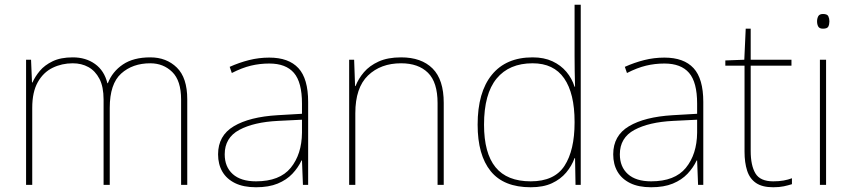

<svg xmlns="http://www.w3.org/2000/svg" viewBox="-20 -780 3596 810"><path d="M614 -538Q682 -538 726 -495Q770 -452 770 -361V0H744V-360Q744 -440 706.5 -476.5Q669 -513 614 -513Q539 -513 491 -469.5Q443 -426 443 -325V0H417V-360Q417 -414 399.5 -447.5Q382 -481 353 -497Q324 -513 287 -513Q241 -513 202 -494Q163 -475 139.5 -433.5Q116 -392 116 -325V0H90V-528H111L115 -432H117Q128 -457 148 -481Q168 -505 202 -521.5Q236 -538 287 -538Q342 -538 381 -510Q420 -482 433 -429H435Q454 -478 498.5 -508Q543 -538 614 -538Z M1116 -537Q1198 -537 1239 -492.5Q1280 -448 1280 -350V0H1258L1254 -103H1252Q1238 -73 1213.5 -47Q1189 -21 1151.5 -5.5Q1114 10 1060 10Q1007 10 971.5 -7.5Q936 -25 918 -56Q900 -87 900 -129Q900 -208 966.5 -247.5Q1033 -287 1151 -294L1254 -300V-343Q1254 -433 1220 -472.5Q1186 -512 1116 -512Q1076 -512 1038.5 -503Q1001 -494 958 -472L949 -498Q989 -516 1030.5 -526.5Q1072 -537 1116 -537ZM1153 -270Q1051 -265 989.5 -232Q928 -199 928 -129Q928 -76 962 -45.5Q996 -15 1060 -15Q1160 -15 1206.5 -72Q1253 -129 1254 -220V-275Z M1672 -538Q1758 -538 1805 -491Q1852 -444 1852 -346V0H1826V-345Q1826 -433 1785.5 -473Q1745 -513 1672 -513Q1586 -513 1532.5 -461.5Q1479 -410 1479 -302V0H1453V-528H1474L1478 -417H1480Q1492 -448 1515.5 -475.5Q1539 -503 1577.5 -520.5Q1616 -538 1672 -538Z M2219 10Q2105 10 2050 -58Q1995 -126 1995 -254Q1995 -391 2055 -464.5Q2115 -538 2227 -538Q2275 -538 2310.5 -521.5Q2346 -505 2369.5 -477Q2393 -449 2404 -414H2406Q2405 -448 2404.5 -480Q2404 -512 2404 -543V-760H2430V0H2408L2406 -113H2404Q2392 -80 2368.5 -52Q2345 -24 2308.5 -7Q2272 10 2219 10ZM2219 -15Q2319 -15 2361.5 -80.5Q2404 -146 2404 -263V-266Q2404 -386 2360 -449.5Q2316 -513 2227 -513Q2128 -513 2075 -448.5Q2022 -384 2022 -254Q2022 -134 2070.5 -74.5Q2119 -15 2219 -15Z M2783 -537Q2865 -537 2906 -492.5Q2947 -448 2947 -350V0H2925L2921 -103H2919Q2905 -73 2880.5 -47Q2856 -21 2818.5 -5.5Q2781 10 2727 10Q2674 10 2638.5 -7.5Q2603 -25 2585 -56Q2567 -87 2567 -129Q2567 -208 2633.5 -247.5Q2700 -287 2818 -294L2921 -300V-343Q2921 -433 2887 -472.5Q2853 -512 2783 -512Q2743 -512 2705.5 -503Q2668 -494 2625 -472L2616 -498Q2656 -516 2697.5 -526.5Q2739 -537 2783 -537ZM2820 -270Q2718 -265 2656.5 -232Q2595 -199 2595 -129Q2595 -76 2629 -45.5Q2663 -15 2727 -15Q2827 -15 2873.5 -72Q2920 -129 2921 -220V-275Z M3242 -15Q3267 -15 3286 -18.5Q3305 -22 3321 -28V-3Q3305 2 3286.5 6Q3268 10 3242 10Q3196 10 3169.5 -8Q3143 -26 3132 -60Q3121 -94 3121 -140V-503H3040V-525L3120 -528L3126 -659H3147V-528H3319V-503H3147V-143Q3147 -82 3167 -48.5Q3187 -15 3242 -15Z M3465 -528V0H3439V-528ZM3452 -721Q3470 -721 3474.5 -711.5Q3479 -702 3479 -690Q3479 -677 3474.5 -668Q3470 -659 3452 -659Q3437 -659 3432 -668Q3427 -677 3427 -690Q3427 -702 3432 -711.5Q3437 -721 3452 -721Z"/></svg>

Font: Noto Sans Armenian Thin
Style: Regular
Weight: 250
Version: Version 2.007